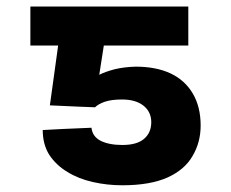

<svg xmlns="http://www.w3.org/2000/svg" viewBox="-20 -548 695 577"><path d="M265.6 -225.6Q231.4 -226.6 129.9 -231.4Q140.6 -305.7 170.9 -528.3Q264.6 -528.3 545.9 -528.3Q545.9 -499 545.9 -411.1Q482.4 -411.1 292 -411.1Q289.1 -389.6 278.3 -323.2Q294.9 -332 324.2 -339.8Q352.5 -346.7 387.7 -347.7Q449.2 -347.7 493.2 -327.1Q536.1 -306.6 559.6 -266.6Q583 -226.6 583 -170.9Q583 -120.1 558.6 -79.1Q535.2 -38.1 483.4 -14.6Q430.7 8.8 347.7 8.8Q301.8 8.8 258.8 -1Q215.8 -10.7 182.6 -31.2Q148.4 -51.8 127.9 -83Q108.4 -114.3 108.4 -157.2Q157.2 -160.2 254.9 -164.1Q257.8 -137.7 282.2 -125Q307.6 -112.3 347.7 -112.3Q391.6 -112.3 413.1 -130.9Q434.6 -149.4 434.6 -180.7Q434.6 -211.9 411.1 -230.5Q387.7 -249 346.7 -249Q314.5 -249 294.9 -242.2Q275.4 -235.4 265.6 -225.6ZM227.5 -528.3Q227.5 -499 227.5 -411.1Q188.5 -411.1 71.3 -411.1Q71.3 -440.4 71.3 -528.3Q110.4 -528.3 227.5 -528.3Z"/></svg>

Font: DeepSea
Style: Bold
Weight: 700
Designer: Stem
Version: Version 3.019;git-0a5106e0b